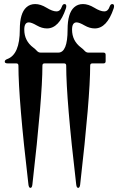

<svg xmlns="http://www.w3.org/2000/svg" viewBox="-20 -727 582 946"><path d="M15.6 -436Q77.6 -458.5 77.6 -581.1Q77.6 -662.1 109.9 -690.9Q127.4 -707 153.6 -707Q179.7 -707 209.2 -689Q238.8 -670.9 257.8 -670.9Q276.9 -670.9 284.2 -692.9Q289.1 -707 297.4 -707Q306.6 -707 306.6 -696.8Q306.6 -691.4 304.7 -685.5Q271.5 -586.9 211.4 -586.9Q186.5 -586.9 160.9 -601.8Q135.3 -616.7 122.1 -616.7Q99.6 -616.7 99.6 -581.1Q99.6 -525.4 144.5 -492.2Q153.8 -485.4 161.6 -476.6Q169.4 -467.8 180.2 -467.8H267.1Q313 -467.8 313 -581.1Q313 -662.1 345.2 -690.9Q362.8 -707 388.9 -707Q415 -707 444.6 -689Q474.1 -670.9 493.2 -670.9Q512.2 -670.9 519.5 -692.9Q524.4 -707 532.7 -707Q542 -707 542 -696.8Q542 -691.4 540 -685.5Q506.8 -586.9 446.8 -586.9Q421.9 -586.9 396.2 -601.8Q370.6 -616.7 357.4 -616.7Q335 -616.7 335 -581.1Q335 -525.4 379.9 -492.2Q389.2 -485.4 397 -476.6Q404.8 -467.8 415.5 -467.8H489.7Q500.5 -467.8 500.5 -457V-425.3Q500.5 -414.6 489.7 -414.6H434.6Q424.3 -414.6 424.3 -403.8Q424.3 -248.5 375 182.1Q373 198.7 365.2 198.7Q357.4 198.7 355.5 182.1Q306.2 -236.8 306.2 -403.8Q306.2 -414.6 295.9 -414.6H199.2Q189 -414.6 189 -403.8Q189 -248.5 139.6 182.1Q137.7 198.7 129.9 198.7Q122.1 198.7 120.1 182.1Q70.8 -236.8 70.8 -403.8Q70.8 -414.6 60.5 -414.6H19Q3.4 -414.6 3.4 -423.1Q3.4 -431.6 15.6 -436Z"/></svg>

Font: UnifrakturMaguntia17
Style: Book
Weight: 400
Designer: j. 'mach' wust, Gerrit Ansmann, Georg Duffner, based on a font by Peter Wiegel, original typeface by Carl Albert Fahrenw
Version: Version 2017-03-19